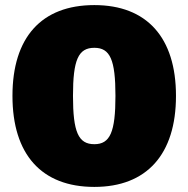

<svg xmlns="http://www.w3.org/2000/svg" viewBox="-20 -728 740 755"><path d="M351 -708C143 -708 29 -581 29 -351C29 -121 143 7 351 7C557 7 672 -121 672 -351C672 -581 557 -708 351 -708ZM351 -540C413 -540 434 -493 434 -351C434 -209 413 -161 351 -161C288 -161 267 -209 267 -351C267 -493 288 -540 351 -540Z"/></svg>

Font: Montserrat arm Black
Style: Regular
Weight: 900
Designer: Julieta Ulanovsky
Foundry: Julieta Ulanovsky
Version: Version 6.000;PS 006.000;hotconv 1.0.88;makeotf.lib2.5.64775